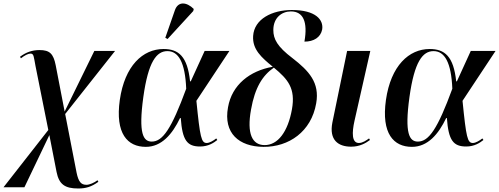

<svg xmlns="http://www.w3.org/2000/svg" viewBox="-54 -826 2841 1093"><path d="M391 247C434 247 466 238 506 209L501 200C483 214 456 226 438 226C408 226 393 210 382 157L317 -177L601 -536H483L314 -191L263 -455C250 -520 229 -541 171 -541C129 -541 93 -528 60 -503L65 -494C87 -511 106 -521 120 -521C139 -521 138 -503 148 -451L221 -86L-34 240H85L227 -57L268 153C282 223 315 247 391 247Z M900 -604 1046 -763 1049 -775C1009 -815 959 -821 941 -766L887 -611ZM776 10C866 10 927 -62 971 -154H975C984 -26 1012 8 1085 8C1132 8 1163 -13 1183 -29L1177 -38C1162 -26 1139 -12 1123 -12C1092 -12 1085 -42 1064 -252L1252 -536H1111L1032 -363H1028C1013 -505 963 -547 877 -547C759 -547 656 -452 628 -257C601 -65 672 10 776 10ZM810 -20C762 -20 733 -64 762 -274C790 -475 837 -535 899 -535C962 -535 1000 -471 1006 -321C922 -92 872 -20 810 -20Z M1446 10C1590 11 1718 -76 1746 -238C1767 -356 1704 -423 1611 -495C1524 -561 1502 -604 1502 -655C1502 -725 1550 -761 1602 -761C1672 -761 1699 -702 1679 -589C1732 -589 1771 -613 1780 -658C1789 -714 1742 -769 1608 -769C1495 -769 1393 -718 1387 -621C1382 -545 1435 -498 1499 -446C1368 -423 1266 -343 1244 -215C1217 -68 1306 9 1446 10ZM1451 0C1382 -1 1350 -64 1375 -202C1397 -327 1440 -396 1505 -441C1586 -374 1629 -323 1608 -204C1585 -76 1528 1 1451 0Z M1945 9C1994 9 2028 -11 2052 -29L2047 -38C2031 -27 2011 -12 1989 -12C1948 -12 1949 -71 1964 -138L2054 -536H1922L1838 -128C1819 -30 1870 9 1945 9Z M2291 10C2381 10 2442 -62 2486 -154H2490C2499 -26 2527 8 2600 8C2647 8 2678 -13 2698 -29L2692 -38C2677 -26 2654 -12 2638 -12C2607 -12 2600 -42 2579 -252L2767 -536H2626L2547 -363H2543C2528 -505 2478 -547 2392 -547C2274 -547 2171 -452 2143 -257C2116 -65 2187 10 2291 10ZM2325 -20C2277 -20 2248 -64 2277 -274C2305 -475 2352 -535 2414 -535C2477 -535 2515 -471 2521 -321C2437 -92 2387 -20 2325 -20Z"/></svg>

Font: Noto Serif Display SemiBold
Style: Italic
Weight: 600
Italic angle: -12°
Designer: Monotype Design Team
Foundry: Monotype Imaging Inc.
Version: Version 2.009